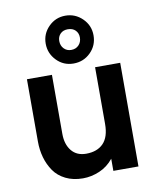

<svg xmlns="http://www.w3.org/2000/svg" viewBox="-85 -814 736 890"><g transform="rotate(-10 283.5 -368.5)"><path d="M283.2 -522Q236.3 -522 203.9 -555.4Q171.4 -588.9 171.4 -634.8Q171.4 -681.2 204.1 -714.1Q236.8 -747.1 283.2 -747.1Q329.6 -747.1 363 -714.4Q396.5 -681.6 396.5 -634.8Q396.5 -587.4 363.5 -554.7Q330.6 -522 283.2 -522ZM283.2 -585.9Q305.2 -585.9 318.8 -600.1Q332.5 -614.3 332.5 -636.2Q332.5 -656.7 319.3 -669.9Q306.2 -683.1 283.2 -683.1Q261.7 -683.1 248.5 -669.9Q235.4 -656.7 235.4 -636.2Q235.4 -614.3 249 -600.1Q262.7 -585.9 283.2 -585.9ZM233.9 9.8Q188 9.8 152.8 -7.6Q117.7 -24.9 97.4 -54.4Q77.1 -84 67.1 -119.4Q57.1 -154.8 57.1 -194.8V-487.8H174.8V-210Q174.8 -160.6 199.2 -130.4Q223.6 -100.1 268.1 -100.1Q320.3 -100.1 349.1 -129.9Q377.9 -159.7 377.9 -221.2V-487.8H496.1V0H377.9V-57.1Q350.6 -22.9 312 -6.6Q273.4 9.8 233.9 9.8Z"/></g></svg>

Font: HK Grotesk Legacy
Style: Bold
Weight: 700
Designer: Alfredo Marco Pradil
Foundry: Hanken Design Co.
Version: Version 2.022;PS 002.022;hotconv 1.0.88;makeotf.lib2.5.64775